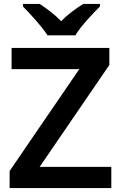

<svg xmlns="http://www.w3.org/2000/svg" viewBox="-20 -958 616 978"><path d="M222 -778H364C390 -823 452 -888 489 -925V-938H404C369 -916 326 -886 292 -850C257 -886 217 -915 182 -938H97V-925C134 -887 194 -823 222 -778ZM547 0V-108H182L537 -627V-714H39V-606H384L29 -87V0Z"/></svg>

Font: Noto Sans Tai Tham SemiBold
Style: Regular
Weight: 600
Designer: Monotype Design Team 2013. Revised by David WIlliams 2020
Foundry: Monotype Imaging Inc.
Version: Version 2.002